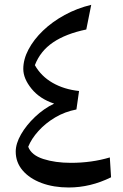

<svg xmlns="http://www.w3.org/2000/svg" viewBox="-20 -791 525 817"><path d="M210.4 -350.1Q149.4 -370.1 114.3 -413.3Q79.1 -456.5 79.1 -497.6Q79.1 -538.6 101.3 -580.6Q123.5 -622.6 162.8 -660.4Q202.1 -698.2 254.9 -727.1Q307.6 -755.9 368.2 -770.5L347.2 -665.5Q260.3 -647.5 205.8 -610.6Q151.4 -573.7 128.4 -513.7Q154.8 -466.8 203.6 -438.7Q252.4 -410.6 316.4 -403.8L305.2 -325.2Q256.3 -315.9 214.8 -291.3Q173.3 -266.6 143.6 -233.6Q113.8 -200.7 100.1 -166.5Q113.3 -130.9 164.1 -114.5Q214.8 -98.1 281.7 -98.1Q370.1 -98.1 447.3 -121.1L452.6 -36.6Q364.7 6.8 272.5 6.8Q208 6.8 157 -12.2Q106 -31.2 76.4 -65.7Q46.9 -100.1 46.9 -146Q46.9 -179.7 69.3 -219Q91.8 -258.3 129.2 -293.7Q166.5 -329.1 210.4 -350.1Z"/></svg>

Font: Pinar DS1 Medium
Style: Regular
Weight: 500
Designer: Amin Abedi
Version: Version 3.000